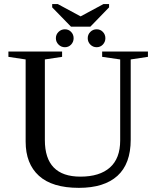

<svg xmlns="http://www.w3.org/2000/svg" viewBox="-20 -906 762 936"><path d="M565.9 -616.2 478 -628.9V-654.8H701.2V-628.9L617.2 -616.2V-225.1Q617.2 -107.4 552.5 -48.8Q487.8 9.8 364.7 9.8Q234.4 9.8 169.7 -49.1Q105 -107.9 105 -215.8V-616.2L21 -628.9V-654.8H282.7V-628.9L198.7 -616.2V-223.1Q198.7 -44.9 372.1 -44.9Q465.8 -44.9 515.9 -89.4Q565.9 -133.8 565.9 -221.2ZM493.7 -719.7Q493.7 -701.7 481.4 -688.7Q469.2 -675.8 451.2 -675.8Q433.1 -675.8 420.4 -688.7Q407.7 -701.7 407.7 -719.7Q407.7 -737.8 420.4 -750.5Q433.1 -763.2 451.2 -763.2Q469.2 -763.2 481.4 -750.5Q493.7 -737.8 493.7 -719.7ZM338.9 -719.7Q338.9 -701.7 326.7 -688.7Q314.5 -675.8 296.4 -675.8Q278.3 -675.8 265.4 -688.7Q252.4 -701.7 252.4 -719.7Q252.4 -737.8 265.4 -750.5Q278.3 -763.2 296.4 -763.2Q314.5 -763.2 326.7 -750.5Q338.9 -737.8 338.9 -719.7ZM261.7 -886.2 373 -826.2 484.4 -886.2H511.7V-870.1L420.4 -775.9H326.2L234.4 -870.1V-886.2Z"/></svg>

Font: Tinos
Style: Regular
Weight: 400
Designer: Steve Matteson
Foundry: Monotype Imaging Inc.
Version: Version 1.23